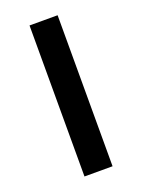

<svg xmlns="http://www.w3.org/2000/svg" viewBox="-115 -625 504 681"><g transform="rotate(-20 137.0 -285.0)"><path d="M84 0V-570H190V0Z"/></g></svg>

Font: Menbere
Style: Regular
Weight: 400
Designer: Aleme Tadesse
Foundry: Sorkin Type Co
Version: Version 1.000